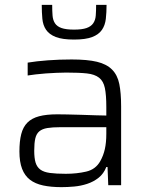

<svg xmlns="http://www.w3.org/2000/svg" viewBox="-20 -763 611 791"><path d="M60 0ZM233 8Q190 8 157.5 1Q125 -6 103.5 -22.5Q82 -39 71 -67.5Q60 -96 60 -139Q60 -181 67.5 -210.5Q75 -240 93 -258Q111 -276 141 -284Q171 -292 216 -292Q229 -292 256.5 -291.5Q284 -291 315 -290Q346 -289 374.5 -288Q403 -287 418 -287V-322Q418 -372 412 -400.5Q406 -429 388 -443Q370 -457 338 -460.5Q306 -464 253 -464Q236 -464 213.5 -463Q191 -462 169 -460.5Q147 -459 127 -456.5Q107 -454 94 -452V-505Q130 -511 177 -514.5Q224 -518 275 -518Q340 -518 379.5 -508.5Q419 -499 441.5 -476.5Q464 -454 471.5 -417Q479 -380 479 -325V0H426L423 -75H418Q407 -47 386 -30.5Q365 -14 339 -5.5Q313 3 285.5 5.5Q258 8 233 8ZM251 -47Q296 -47 335 -56Q374 -65 393 -99Q406 -122 412 -149Q418 -176 418 -212V-239H229Q196 -239 175 -235.5Q154 -232 142 -222Q130 -212 125.5 -193Q121 -174 121 -142Q121 -112 126.5 -93.5Q132 -75 146 -64.5Q160 -54 185.5 -50.5Q211 -47 251 -47ZM152 -600ZM419 -743Q419 -712 416 -685.5Q413 -659 400 -640Q387 -621 360 -610.5Q333 -600 285 -600Q237 -600 210 -610.5Q183 -621 170 -640Q157 -659 154.5 -685.5Q152 -712 152 -743H195Q195 -718 196.5 -699Q198 -680 206.5 -667Q215 -654 233.5 -647.5Q252 -641 285 -641Q318 -641 336.5 -647.5Q355 -654 364 -667Q373 -680 374.5 -699Q376 -718 376 -743Z"/></svg>

Font: Azeri Sans Light
Style: Regular
Weight: 300
Designer: Hector Gatti & Omnibus-Type (original fonts) / Cristiano Sobral (main changes and remastering)
Version: Version 1.000; ttfautohint (v1.6)